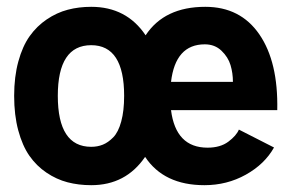

<svg xmlns="http://www.w3.org/2000/svg" viewBox="-20 -532 890 563"><path d="M247.5 11Q210.5 11 178 2.5Q145.5 -6 116.2 -25.8Q87 -45.5 66.2 -75.2Q45.5 -105 33.5 -149.8Q21.5 -194.5 21.5 -251Q21.5 -307 33.8 -351.8Q46 -396.5 67 -426Q88 -455.5 117.2 -475.2Q146.5 -495 178.8 -503.5Q211 -512 247.5 -512Q351 -512 407 -428.5Q462 -512 582 -512Q685 -512 740.5 -431.2Q796 -350.5 793 -209H481.5Q495.5 -99 588.5 -99Q626 -99 649.5 -116.5Q673 -134 680.5 -152L783.5 -99.5Q756 -50.5 700.8 -19.8Q645.5 11 579.5 11Q460.5 11 405.5 -72Q349 11 247.5 11ZM580.5 -402Q494.5 -402 481.5 -292H663Q663 -317.5 656 -341Q649 -364.5 629.5 -383.2Q610 -402 580.5 -402ZM247.5 -101.5Q266 -101.5 281.5 -107.8Q297 -114 312 -129.2Q327 -144.5 335.5 -175.8Q344 -207 344 -251Q344 -399.5 247.5 -399.5Q149.5 -399.5 149.5 -251Q149.5 -101.5 247.5 -101.5Z"/></svg>

Font: League Mono Wide SemiBold
Style: Regular
Weight: 600
Width: 8
Designer: Tyler Finck
Foundry: The League of Moveable Type / Tyler Finck
Version: Version 2.210